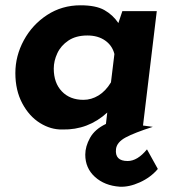

<svg xmlns="http://www.w3.org/2000/svg" viewBox="-20 -479 658 725"><path d="M576 159Q549 191 508 209.5Q467 228 432 226Q375 222 338.5 189Q302 156 302 105Q302 74 320 41.5Q338 9 380 -11L385 -54Q313 12 216 10Q172 11 131 -14.5Q90 -40 64 -89Q38 -138 38 -203Q38 -268 70 -327Q102 -386 158 -422.5Q214 -459 284 -459Q342 -459 374 -441Q406 -423 427 -392L442 -437H572L520 -5L557 0Q488 22 454.5 40Q421 58 418 84Q413 129 462 129Q499 129 535 85ZM399 -168 412 -275Q404 -307 377 -326Q350 -345 310 -345Q267 -345 238.5 -326Q210 -307 196.5 -278Q183 -249 183 -220Q183 -166 213.5 -134Q244 -102 295 -102Q325 -102 352 -118.5Q379 -135 399 -168Z"/></svg>

Font: Josefin Sans
Style: Bold Italic
Weight: 700
Italic angle: -7°
Designer: Santiago Orozco
Foundry: Typemade
Version: Version 2.000